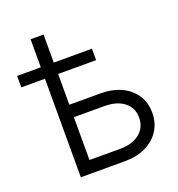

<svg xmlns="http://www.w3.org/2000/svg" viewBox="-123 -768 808 870"><g transform="rotate(-20 281.5 -333.0)"><path d="M5.4 -475.1V-530.3H366.2V-475.1ZM119.6 -530.3V-665.5H182.1V-530.3ZM172.4 -326.7H332Q390.6 -326.7 433.6 -306.4Q476.6 -286.1 500.2 -249.5Q523.9 -212.9 523.9 -164.6Q523.9 -116.2 500.2 -79.1Q476.6 -42 433.6 -21Q390.6 0 332 0H119.6V-522.5H183.1V-60.1H330.6Q390.1 -60.1 425.3 -88.4Q460.4 -116.7 460.4 -164.1Q460.4 -211.4 425.3 -239Q390.1 -266.6 330.6 -266.6H172.4Z"/></g></svg>

Font: Inter 28pt Light
Style: Regular
Weight: 300
Designer: Rasmus Andersson
Foundry: rsms
Version: Version 4.001;git-66647c0bb